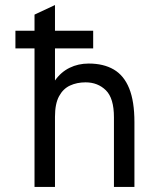

<svg xmlns="http://www.w3.org/2000/svg" viewBox="-20 -742 656 762"><path d="M117 0V-550H41.2V-620H117V-684L198.2 -722V-620H349.8V-550H198.2V-422.5Q221.9 -456.1 256.2 -472.9Q290.6 -489.8 332 -489.8Q391 -489.8 431.4 -466.2Q471.9 -442.6 492.7 -391.3Q513.5 -340 513.5 -257V0H432.2V-276.5Q432.2 -352.1 400.2 -383.7Q368.1 -415.2 319.5 -415.2Q285.4 -415.2 257.9 -402.5Q230.4 -389.8 214.3 -359.9Q198.2 -330.1 198.2 -278.5V0Z"/></svg>

Font: Overpass Mono Light
Style: Regular
Weight: 300
Monospace: yes
Designer: Delve Withrington, Dave Bailey
Foundry: Delve Fonts LLC
Version: Version 4.000